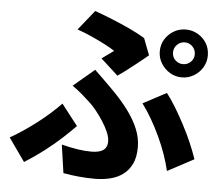

<svg xmlns="http://www.w3.org/2000/svg" viewBox="-57 -861 1114 983"><g transform="rotate(5 500.0 -369.0)"><path d="M808 -620Q808 -597 824.5 -581Q841 -565 864 -565Q887 -565 903.5 -581Q920 -597 920 -620Q920 -644 903.5 -660.5Q887 -677 864 -677Q841 -677 824.5 -660.5Q808 -644 808 -620ZM740 -620Q740 -655 757 -682.5Q774 -710 802 -726.5Q830 -743 864 -743Q897 -743 925.5 -726.5Q954 -710 970.5 -682.5Q987 -655 987 -620Q987 -587 970.5 -559Q954 -531 925.5 -514Q897 -497 864 -497Q830 -497 802 -514Q774 -531 757 -559Q740 -587 740 -620ZM446 -558Q463 -570 480 -582.5Q497 -595 507 -602Q486 -616 454 -632.5Q422 -649 385.5 -665.5Q349 -682 311 -695L393 -797Q435 -782 482 -763Q529 -744 574 -723Q619 -702 654 -681L687 -595Q677 -586 658 -571Q639 -556 616.5 -538Q594 -520 572.5 -504Q551 -488 535 -477ZM282 -101Q324 -90 362.5 -84Q401 -78 434 -78Q461 -78 479.5 -84Q498 -90 507.5 -103Q517 -116 517 -137Q517 -159 505.5 -185.5Q494 -212 476.5 -239Q459 -266 440.5 -289Q422 -312 407 -326Q387 -345 362 -366.5Q337 -388 311 -406L419 -497Q443 -474 463 -454.5Q483 -435 503 -415Q559 -360 596 -310.5Q633 -261 652 -214.5Q671 -168 671 -121Q671 -70 654.5 -35.5Q638 -1 609.5 20Q581 41 543.5 50Q506 59 465 59Q425 59 382.5 55Q340 51 303 44ZM830 -13Q821 -52 805.5 -96.5Q790 -141 769 -186Q748 -231 724 -272.5Q700 -314 675 -347L795 -411Q818 -382 842.5 -341.5Q867 -301 891 -255.5Q915 -210 934 -165.5Q953 -121 965 -85ZM351 -202Q323 -173 284.5 -137.5Q246 -102 198.5 -65.5Q151 -29 97 5L13 -114Q45 -132 80 -155.5Q115 -179 149.5 -205.5Q184 -232 214 -259Q244 -286 267 -310Z"/></g></svg>

Font: Noto Sans JP ExtraBold
Style: Regular
Weight: 800
Designer: Ryoko NISHIZUKA  (kana, bopomofo & ideographs); Paul D. Hunt (Latin, Greek & Cyrillic); Sandoll Communications , Soo-you
Foundry: Adobe
Version: Version 2.004-H2;hotconv 1.0.118;makeotfexe 2.5.65603